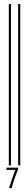

<svg xmlns="http://www.w3.org/2000/svg" viewBox="-20 -832 122 966"><path d="M24.4 0V-811.5H35.2V0ZM71.3 0V-811.5H82V0ZM25.4 114.3Q40 67.4 56.6 22.5H12.7V11.7H71.3V18.6Q50.8 69.3 38.1 114.3Z"/></svg>

Font: Libre Barcode EAN13 Text
Style: Regular
Weight: 400
Version: Version 1.008; ttfautohint (v1.8.3)